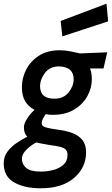

<svg xmlns="http://www.w3.org/2000/svg" viewBox="-59 -782 603 1035"><path d="M160 233Q74 233 17.5 201.5Q-39 170 -39 98Q-39 62 -18.5 35Q2 8 31 -11.5Q60 -31 88 -45Q70 -63 70 -94Q70 -111 78.5 -127.5Q87 -144 98.5 -159Q110 -174 127 -190Q94 -207 76.5 -236.5Q59 -266 59 -313Q59 -361 82 -406.5Q105 -452 150.5 -481.5Q196 -511 263 -511Q291 -511 319.5 -505.5Q348 -500 372 -494L519 -500L499 -413H426Q436 -391 436 -353Q436 -308 412 -264Q388 -220 341 -191.5Q294 -163 227 -163Q214 -163 208 -163.5Q202 -164 198 -165Q193 -166 188 -167Q181 -159 177 -150Q166 -133 166 -117Q166 -102 187 -95.5Q208 -89 259 -82Q299 -77 332 -64.5Q365 -52 385 -27.5Q405 -3 405 40Q405 121 340.5 177Q276 233 160 233ZM160 143Q194 143 227.5 134.5Q261 126 283 106Q305 86 305 52Q305 27 285.5 17Q266 7 222 2Q161 -8 136 -14Q112 -2 85.5 23Q59 48 59 74Q59 103 82 123Q105 143 160 143ZM234 -250Q284 -250 311 -284Q338 -318 338 -355Q338 -422 259 -424Q210 -424 183.5 -389Q157 -354 157 -317Q157 -250 234 -250ZM277 -586 268 -669 515 -762 524 -667Z"/></svg>

Font: Storia Sans SemiBold
Style: Italic
Weight: 600
Italic angle: -13°
Designer: Campivisivi
Foundry: Accademia di Belle Arti di Urbino and students of MA course of Visual design
Version: Version 60.001;May 25, 2020;FontCreator 12.0.0.2522 64-bit